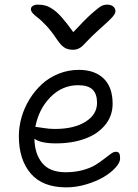

<svg xmlns="http://www.w3.org/2000/svg" viewBox="-20 -829 595 825"><path d="M440.9 -809.1Q457 -809.1 466.6 -800.8Q476.1 -792.5 476.1 -780.8Q476.1 -770.5 462.6 -755.4Q449.2 -740.2 397 -693.8Q378.9 -677.2 360.8 -658.7Q342.8 -640.1 335.7 -632.8Q328.6 -625.5 317.9 -620.4Q307.1 -615.2 293 -615.2Q270.5 -615.2 255.1 -625.7Q239.7 -636.2 220.2 -666Q199.7 -696.8 177.7 -720Q155.8 -743.2 142.8 -752.7Q129.9 -762.2 121.3 -771.5Q112.8 -780.8 112.8 -790Q112.8 -798.3 121.1 -803.7Q129.4 -809.1 142.1 -809.1Q161.1 -809.1 175.8 -804.9Q190.4 -800.8 208.5 -788.3Q226.6 -775.9 247.1 -752.4Q267.6 -729 294.9 -690.9Q344.7 -744.6 375 -771.5Q405.3 -798.3 416.7 -803.7Q428.2 -809.1 440.9 -809.1ZM265.1 -23.9Q162.6 -23.9 111.8 -83.7Q61 -143.6 61 -244.1Q61 -284.2 72.5 -324.7Q84 -365.2 106.4 -401.9Q128.9 -438.5 159.4 -466.8Q189.9 -495.1 231.4 -512Q272.9 -528.8 318.8 -528.8Q386.7 -528.8 425.3 -491.7Q463.9 -454.6 463.9 -382.8Q463.9 -331.1 431.9 -292Q399.9 -252.9 345 -232.9Q290 -212.9 220.2 -212.9Q154.8 -212.9 127.9 -232.9Q128.9 -168.5 161.1 -128.7Q193.4 -88.9 262.2 -88.9Q301.8 -88.9 335 -97.9Q368.2 -106.9 389.4 -119.9Q410.6 -132.8 426.8 -145.8Q442.9 -158.7 455.6 -167.7Q468.3 -176.8 477.1 -176.8Q488.3 -176.8 492.2 -170.2Q496.1 -163.6 496.1 -147.9Q496.1 -130.4 476.1 -108.4Q456.1 -86.4 424.6 -67.9Q393.1 -49.3 349.9 -36.6Q306.6 -23.9 265.1 -23.9ZM138.2 -283.2Q142.1 -283.2 166.3 -279.1Q190.4 -274.9 215.8 -274.9Q297.9 -274.9 347.4 -305.9Q397 -336.9 397 -387.2Q397 -425.3 377.7 -444.1Q358.4 -462.9 315.9 -462.9Q247.1 -462.9 196.5 -411.4Q146 -359.9 131.8 -283.2Z"/></svg>

Font: Shantell Sans Bouncy
Style: Regular
Weight: 300
Designer: Stephen Nixon, Anya Danilova, Shantell Martin
Foundry: Arrow Type
Version: Version 1.006;[9816181b4]